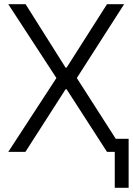

<svg xmlns="http://www.w3.org/2000/svg" viewBox="-20 -727 636 919"><path d="M293.9 -403.3H298.8L492.2 -707H574.2L347.7 -353.5L534.2 -62.5H595.7V171.9H529.3V0H492.2L298.8 -299.8H293.9L101.6 0H19.5L250 -353.5L19.5 -707H102.5Z"/></svg>

Font: Pretendard JP Light
Style: Regular
Weight: 300
Designer: Base glyphs from Inter by Rasmus Andersson; Hangeul glyphs from Noto Sans CJK(Source Han Sans) by Jang Soo-young and Kan
Foundry: Kil Hyung-jin
Version: Version 1.309